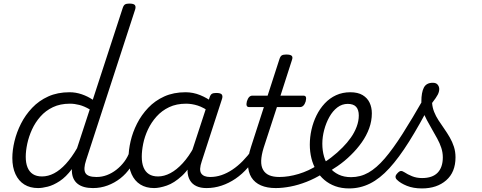

<svg xmlns="http://www.w3.org/2000/svg" viewBox="-20 -1035 2694 1074"><path d="M193 17Q148 17 116 -3Q84 -23 66.5 -61Q49 -99 49 -151Q49 -195 61 -245Q73 -295 97.5 -343.5Q122 -392 160 -432Q198 -472 250 -495.5Q302 -519 369 -519Q404 -519 437.5 -507.5Q471 -496 499 -477L666 -989Q671 -1005 679 -1010Q687 -1015 703 -1015Q728 -1015 734.5 -1006.5Q741 -998 736 -982L462 -140Q445 -89 458 -67Q471 -45 519 -45Q531 -45 535.5 -35.5Q540 -26 538 -14Q536 -2 526.5 7.5Q517 17 499 17Q472 17 450.5 11Q429 5 414 -7Q399 -19 391 -36.5Q383 -54 382 -77V-89Q349 -45 314 -22Q279 1 247.5 9Q216 17 193 17ZM215 -48Q249 -48 282.5 -65.5Q316 -83 348.5 -118.5Q381 -154 411 -206L482 -423Q451 -441 424 -448Q397 -455 371 -455Q317 -455 276 -435.5Q235 -416 206 -383Q177 -350 159 -310.5Q141 -271 132.5 -231Q124 -191 124 -158Q124 -123 134 -98.5Q144 -74 164 -61Q184 -48 215 -48Z M501 17Q488 17 483 7.5Q478 -2 480.5 -14Q483 -26 493 -35.5Q503 -45 521 -45Q550 -45 578 -55.5Q606 -66 631 -85.5Q656 -105 675.5 -131Q695 -157 706 -189Q711 -202 721.5 -202Q732 -202 740 -194Q748 -186 745 -173Q733 -133 709.5 -98Q686 -63 653.5 -37.5Q621 -12 582 2.5Q543 17 501 17Z M842 17Q797 17 765 -3Q733 -23 716 -61Q699 -99 699 -151Q699 -195 710.5 -245Q722 -295 746.5 -343.5Q771 -392 809 -432Q847 -472 899 -495.5Q951 -519 1018 -519Q1060 -519 1099.5 -503Q1139 -487 1171 -462L1159 -405Q1119 -434 1086 -444.5Q1053 -455 1021 -455Q967 -455 926 -435.5Q885 -416 855.5 -383Q826 -350 807.5 -310.5Q789 -271 781 -231Q773 -191 773 -158Q773 -123 783 -98.5Q793 -74 813 -61Q833 -48 864 -48Q898 -48 933 -66.5Q968 -85 1002 -122Q1036 -159 1066 -214L1080 -171Q1042 -92 998 -51.5Q954 -11 913 3Q872 17 842 17ZM1134 17Q1102 17 1078.5 6Q1055 -5 1042.5 -26.5Q1030 -48 1029 -77.5Q1028 -107 1039 -144L1152 -489Q1157 -505 1165 -510Q1173 -515 1189 -515Q1214 -515 1220.5 -506.5Q1227 -498 1222 -482L1109 -134Q1092 -85 1105.5 -65Q1119 -45 1155 -45Q1166 -45 1171 -35.5Q1176 -26 1174 -14Q1172 -2 1162 7.5Q1152 17 1134 17Z M1136 17Q1123 17 1118 7.5Q1113 -2 1115.5 -14Q1118 -26 1128 -35.5Q1138 -45 1156 -45Q1188 -45 1219 -55.5Q1250 -66 1280 -86Q1310 -106 1338 -134.5Q1366 -163 1392 -199Q1401 -213 1410.5 -211.5Q1420 -210 1425 -200.5Q1430 -191 1425 -181Q1399 -135 1367 -98Q1335 -61 1297.5 -35.5Q1260 -10 1219 3.5Q1178 17 1136 17Z M1522 17Q1474 17 1439.5 2Q1405 -13 1386.5 -42.5Q1368 -72 1367 -115Q1366 -158 1384 -213L1456 -436H1374Q1363 -436 1360 -444Q1357 -452 1361 -468Q1366 -484 1373.5 -492Q1381 -500 1392 -500H1477L1543 -704Q1548 -720 1556 -725Q1564 -730 1581 -730Q1605 -730 1612 -722.5Q1619 -715 1613 -699L1549 -500H1677Q1688 -500 1691 -492.5Q1694 -485 1690 -468Q1685 -452 1677 -444Q1669 -436 1658 -436H1529L1455 -209Q1442 -167 1441 -136Q1440 -105 1452 -84.5Q1464 -64 1486.5 -54.5Q1509 -45 1542 -45Q1554 -45 1558.5 -35.5Q1563 -26 1561 -14Q1559 -2 1549 7.5Q1539 17 1522 17Z M1523 17Q1507 17 1502.5 7.5Q1498 -2 1502 -14Q1506 -26 1516.5 -35.5Q1527 -45 1543 -45Q1594 -45 1650.5 -62Q1707 -79 1758 -112Q1767 -118 1775.5 -113.5Q1784 -109 1789.5 -99Q1795 -89 1794.5 -79Q1794 -69 1786 -64Q1741 -36 1695 -18Q1649 0 1605 8.5Q1561 17 1523 17Z M1756 -105Q1796 -126 1832 -153.5Q1868 -181 1897 -211Q1922 -236 1942.5 -265Q1963 -294 1975 -326Q1987 -358 1987 -389Q1987 -421 1972 -437.5Q1957 -454 1924 -454Q1912 -454 1906.5 -464Q1901 -474 1902.5 -487Q1904 -500 1913 -509.5Q1922 -519 1939 -519Q1982 -519 2008.5 -503Q2035 -487 2047.5 -460.5Q2060 -434 2060 -401Q2060 -358 2045 -317Q2030 -276 2003.5 -238.5Q1977 -201 1943 -168Q1909 -134 1867.5 -105.5Q1826 -77 1782 -53Z M1933 19Q1890 19 1855.5 6.5Q1821 -6 1794.5 -28.5Q1768 -51 1749.5 -82Q1731 -113 1722 -149.5Q1713 -186 1713 -226Q1713 -268 1722.5 -310Q1732 -352 1750.5 -389.5Q1769 -427 1796.5 -456.5Q1824 -486 1860 -502.5Q1896 -519 1940 -519Q1949 -519 1952 -509.5Q1955 -500 1952 -487Q1949 -474 1942 -464Q1935 -454 1926 -454Q1893 -454 1867 -434Q1841 -414 1822.5 -381Q1804 -348 1793.5 -308.5Q1783 -269 1783 -231Q1783 -192 1793 -158Q1803 -124 1823.5 -98.5Q1844 -73 1874 -58.5Q1904 -44 1944 -44Q1996 -44 2041 -69.5Q2086 -95 2132 -148.5Q2178 -202 2231.5 -286Q2285 -370 2352 -487Q2359 -499 2371.5 -497.5Q2384 -496 2392 -486.5Q2400 -477 2393 -464Q2326 -335 2268.5 -243.5Q2211 -152 2158 -94Q2105 -36 2050 -8.5Q1995 19 1933 19Z M2340 19Q2292 19 2256 4.5Q2220 -10 2201 -29Q2193 -36 2192.5 -45.5Q2192 -55 2204 -67Q2214 -78 2222.5 -78.5Q2231 -79 2243 -71Q2259 -60 2284.5 -49.5Q2310 -39 2341 -39Q2399 -39 2428 -69Q2457 -99 2457 -155Q2457 -182 2448.5 -208Q2440 -234 2426 -259.5Q2412 -285 2397 -311Q2382 -337 2368 -363Q2354 -389 2345.5 -414.5Q2337 -440 2337 -467Q2337 -518 2351 -545Q2365 -572 2401 -572Q2420 -572 2428.5 -561Q2437 -550 2437 -537Q2437 -522 2429 -506Q2421 -490 2397 -459Q2399 -433 2408.5 -409Q2418 -385 2433 -362Q2448 -339 2464.5 -315.5Q2481 -292 2495.5 -267Q2510 -242 2519 -214.5Q2528 -187 2528 -155Q2528 -72 2476 -26.5Q2424 19 2340 19Z"/></svg>

Font: Playwrite RO Light
Style: Regular
Weight: 300
Version: Version 1.002